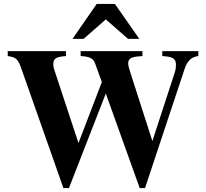

<svg xmlns="http://www.w3.org/2000/svg" viewBox="-20 -934 1040 969"><path d="M683 -738 560 -914H468L346 -738H402L514 -836L626 -738ZM981 -676H799V-651C853 -648 868 -638 868 -607C868 -594 866 -579 861 -565L749 -222L641 -558C630 -592 627 -604 627 -614C627 -638 642 -647 686 -650L699 -651V-676H387V-651C428 -649 450 -641 459 -616L494 -520L376 -212L256 -576C250 -593 249 -600 249 -609C249 -638 261 -647 313 -651V-676H19V-651C61 -645 71 -636 88 -587L300 15H328L514 -462L685 15H712L912 -587C925 -627 948 -648 981 -651Z"/></svg>

Font: XITS
Style: Bold
Weight: 700
Designer: MicroPress Inc., with final additions and corrections provided by Coen Hoffman, Elsevier (retired)
Version: Version 1.107